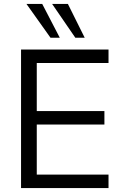

<svg xmlns="http://www.w3.org/2000/svg" viewBox="-20 -957 623 977"><path d="M87.1 0V-705H532.2V-636.4H167.1V-392H511.3V-323.4H167.1V-68.6H532.2V0ZM363.3 -765 245.3 -936.9H325.5L411 -765ZM237 -765 114.7 -936.9H194.9L284.2 -765Z"/></svg>

Font: Nunito Sans 12pt ExtraLight
Style: Regular
Weight: 200
Designer: Vernon Adams
Foundry: Vernon Adams
Version: Version 3.101;gftools[0.9.27]